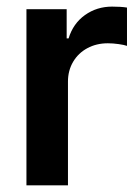

<svg xmlns="http://www.w3.org/2000/svg" viewBox="-20 -558 417 578"><path d="M59.6 -530.3H180.7V-442.4H186.5Q200.2 -487.3 235.8 -512.7Q271.5 -538.1 317.4 -538.1Q344.7 -538.1 362.3 -535.2V-419.9Q354 -422.9 336.9 -425.3Q319.8 -427.7 304.7 -427.7Q270.5 -427.7 243.2 -413.1Q215.8 -398.4 200.2 -372.1Q184.6 -345.7 184.6 -312.5V0H59.6Z"/></svg>

Font: Pretendard SemiBold
Style: Regular
Weight: 600
Designer: Base glyphs from Inter by Rasmus Andersson; Hangeul glyphs from Noto Sans CJK(Source Han Sans) by Jang Soo-young and Kan
Foundry: Kil Hyung-jin
Version: Version 1.309